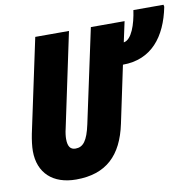

<svg xmlns="http://www.w3.org/2000/svg" viewBox="-84 -846 961 942"><g transform="rotate(-10 396.5 -375.0)"><path d="M221 10C371 10 452 -69 484 -221L544 -505C686 -505 764 -604 793 -750L791 -760H641C631 -690 607 -618 567 -612L589 -714H421L321 -247C304 -168 282 -140 244 -140C219 -140 206 -156 206 -194C206 -207 208 -226 213 -246L312 -714H144L45 -249C39 -219 35 -187 35 -164C35 -55 105 10 221 10Z"/></g></svg>

Font: Noto Sans UI Condensed Black
Style: Italic
Weight: 900
Width: 3
Italic angle: -192°
Designer: Monotype Design Team
Foundry: Monotype Imaging Inc.
Version: Version 1.901